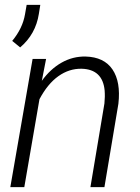

<svg xmlns="http://www.w3.org/2000/svg" viewBox="-20 -771 578 791"><path d="M22.5 0ZM169.9 -528.3 152.3 -438Q187.5 -486.8 233.6 -512.9Q279.8 -539.1 332.5 -538.1Q408.7 -536.1 443.4 -484.9Q478 -433.6 467.8 -343.8L410.2 0H352.5L410.2 -344.7Q413.1 -372.6 411.1 -398.4Q402.8 -485.4 316.4 -487.8Q265.1 -488.8 220.7 -457.3Q176.3 -425.8 142.6 -362.3L80.1 0H22.5L114.3 -528.3ZM63 -575.7 30.3 -602.5Q73.2 -654.3 83 -711.9L89.8 -751H146L140.1 -713.9Q127 -629.9 63 -575.7Z"/></svg>

Font: Roboto Light
Style: Italic
Weight: 300
Italic angle: -12°
Designer: Google
Version: Version 2.134; 2016; ttfautohint (v1.6)